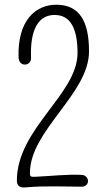

<svg xmlns="http://www.w3.org/2000/svg" viewBox="-20 -811 462 833"><path d="M366.2 -587.9C366.2 -717.8 325.7 -790.5 224.1 -790.5C134.8 -790.5 55.7 -722.7 60.5 -563C61 -541.5 73.7 -530.8 87.4 -530.8C100.1 -530.8 115.2 -540 114.7 -559.6C109.9 -681.2 145.5 -746.1 217.3 -746.1C285.2 -746.1 316.4 -687.5 316.4 -581.5C316.4 -401.4 53.2 -253.4 53.2 -27.3C53.2 -3.9 67.4 4.4 90.8 2C139.2 -2.4 179.7 -2.4 218.8 -2.4C266.6 -2.4 305.2 -1 335 -1C352.5 -1 361.8 -13.2 361.8 -25.4C361.8 -37.1 352.5 -51.3 335 -52.2C275.4 -55.7 196.3 -46.9 131.3 -43.9C114.3 -43.5 109.9 -43.9 109.9 -61C109.9 -245.1 366.2 -403.8 366.2 -587.9Z"/></svg>

Font: Pompiere 
Style: Regular
Weight: 400
Designer: Karolina Lach
Foundry: Sorkin Type Co.
Version: Version 1.001